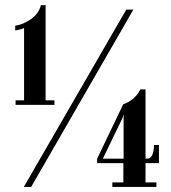

<svg xmlns="http://www.w3.org/2000/svg" viewBox="-20 -738 677 758"><path d="M41.5 -324V-342H75V-627.5Q71 -625 59.5 -621.8Q48 -618.5 40 -618V-636.5Q70 -640.5 101.2 -661.8Q132.5 -683 141.5 -717.5H160V-342H195V-324ZM74 0 478.5 -700H506.5L103 0ZM423.5 0V-18H467V-94H363.5V-111.5L466.5 -326.5Q486 -332.5 504.8 -347.8Q523.5 -363 534 -385H554.5V-111.5H560.5Q575 -111.5 581.5 -127Q588 -142.5 588 -165.5H607.5V-94H554.5V-18H597.5V0ZM468 -287 464 -273 386 -111.5H468Z"/></svg>

Font: Imbue 50pt Medium
Style: Regular
Weight: 500
Designer: Tyler Finck
Foundry: Etcetera Type Company
Version: Version 1.102; ttfautohint (v1.8.3)